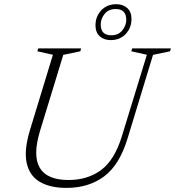

<svg xmlns="http://www.w3.org/2000/svg" viewBox="-20 -906 853 936"><path d="M175.5 -269Q102 -28.5 314.5 -28.5Q407 -28.5 472.8 -77Q538.5 -125.5 574.5 -243L696 -639L620 -656L624.5 -670H813L809 -656L726 -638.5L602 -231.5Q562.5 -101.5 487.2 -45.8Q412 10 304.5 10Q223.5 10 173.2 -20Q123 -50 109.8 -113Q96.5 -176 127 -275L238 -639L162 -656L166.5 -670H375.5L371.5 -656L288.5 -638.5ZM547 -885.5Q579.5 -885.5 600.2 -866.8Q621 -848 621 -813.5Q621 -770.5 593 -740.5Q565 -710.5 519.5 -710.5Q487 -710.5 466.2 -729.2Q445.5 -748 445.5 -782.5Q445.5 -825.5 473.5 -855.5Q501.5 -885.5 547 -885.5ZM522.5 -734Q557 -734 576.2 -757.8Q595.5 -781.5 595.5 -809.5Q595.5 -862 544 -862Q509 -862 490 -838.2Q471 -814.5 471 -786.5Q471 -734 522.5 -734Z"/></svg>

Font: Newsreader 16pt Light
Style: Italic
Weight: 300
Italic angle: -17°
Designer: Hugues Gentile
Foundry: Production Type
Version: Version 1.003; ttfautohint (v1.8.3)